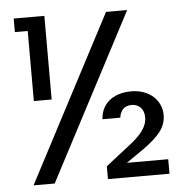

<svg xmlns="http://www.w3.org/2000/svg" viewBox="-51 -754 780 805"><g transform="rotate(-5 339.0 -351.5)"><path d="M424 -698 58 0H147L513 -698ZM36 -647H90V-352H165V-704H36ZM370 -251H445C449 -281 466 -300 497 -300C526 -300 549 -280 549 -244C549 -202 520 -171 481 -139L371 -53V1H630V-60H456L534 -114C596 -160 627 -194 627 -247C627 -306 579 -357 500 -357C418 -357 373 -311 370 -251Z"/></g></svg>

Font: Malmofest
Style: Regular
Weight: 400
Designer: Jonny Pinhorn (Poppins), Kolossal
Version: Version 1.004;Glyphs 3.1.2 (3151)